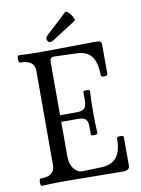

<svg xmlns="http://www.w3.org/2000/svg" viewBox="-92 -903 711 969"><g transform="rotate(-10 263.0 -419.0)"><path d="M42 3Q38 3 36.5 -6Q35 -15 36.5 -24.5Q38 -34 42 -34Q116 -34 116 -88V-575Q116 -629 41 -629Q37 -629 35.5 -638.5Q34 -648 35.5 -657Q37 -666 41 -666Q100 -663 157 -663Q228 -663 298.5 -664.5Q369 -666 439 -666Q466 -666 466 -649V-495Q466 -489 457.5 -487Q449 -485 440.5 -487Q432 -489 432 -495Q432 -560 407.5 -592Q383 -624 330 -625L215 -629Q195 -629 195 -605V-332H281Q307 -332 319 -342.5Q331 -353 331 -385V-426Q331 -431 339.5 -432.5Q348 -434 356.5 -432.5Q365 -431 365 -426Q363 -399 362.5 -372Q362 -345 362 -318Q362 -291 362.5 -264Q363 -237 365 -210Q365 -206 356.5 -204Q348 -202 339.5 -203.5Q331 -205 331 -210V-252Q331 -275 320.5 -286.5Q310 -298 281 -298H195V-122Q195 -81 214 -57Q233 -33 259 -34L356 -37Q408 -39 433 -70.5Q458 -102 458 -167Q458 -173 467 -174.5Q476 -176 484.5 -174.5Q493 -173 493 -167V-21Q493 3 458 3Q384 3 309 1.5Q234 0 160 0Q101 0 42 3ZM211 -704Q201 -704 195.5 -716.5Q190 -729 203 -740L309 -839Q314 -844 322.5 -838Q331 -832 338.5 -821Q346 -810 350 -800.5Q354 -791 349 -788L227 -710Q223 -708 219 -706Q215 -704 211 -704Z"/></g></svg>

Font: Junicode Two Beta Condensed
Style: Regular
Weight: 400
Width: 3
Designer: Peter S. Baker
Foundry: Briery Creek Software
Version: Version 1.053; ttfautohint (v1.8.4)